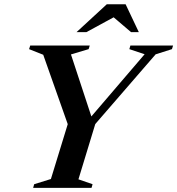

<svg xmlns="http://www.w3.org/2000/svg" viewBox="-20 -904 853 924"><path d="M676 -643 602.5 -667.5 607.5 -685H813L807.5 -667.5L729 -642.5L438.5 -307L357.5 -41L425.5 -17.5L420.5 0H139.5L144.5 -17.5L225 -42.5L306 -306.5L188 -640.5L120 -667.5L125.5 -685H412L406.5 -667.5L321.5 -642L426.5 -323H402ZM348.5 -749.5 494 -883.5H584.5L648 -749.5H610.5L516 -830H544L396 -749.5Z"/></svg>

Font: Newsreader 36pt SemiBold
Style: Italic
Weight: 600
Italic angle: -17°
Designer: Hugues Gentile
Foundry: Production Type
Version: Version 1.003